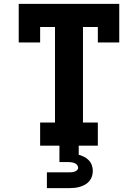

<svg xmlns="http://www.w3.org/2000/svg" viewBox="-20 -755 715 995"><path d="M188 0V-120H265V-615H188V-535H77V-735H598V-535H487V-615H410V-120H487V0ZM223 220V138H338Q345 138 352.5 137.5Q360 137 366.5 134.5Q373 132 379 127Q385 122 385 115Q385 107 380 100.5Q375 94 368 91Q361 88 353.5 86.5Q346 85 338 85H288V0H388V47Q403 51 416.5 58Q430 65 440.5 76Q451 87 456 101.5Q461 116 461 131Q461 145 456.5 159Q452 173 442.5 184Q433 195 420.5 202Q408 209 394.5 213Q381 217 366.5 218.5Q352 220 338 220Z"/></svg>

Font: Iosevka Etoile Heavy
Style: Regular
Weight: 900
Designer: Belleve Invis
Foundry: Belleve Invis
Version: Version 22.1.2; ttfautohint (v1.8.4)